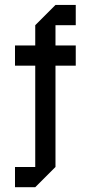

<svg xmlns="http://www.w3.org/2000/svg" viewBox="-20 -687 373 790"><path d="M125 -416.7H41.7V-500H125V-583.3L208.3 -666.7H291.7V-583.3H208.3V-500H291.7V-416.7H208.3V0L125 83.3H41.7V0H125Z"/></svg>

Font: Yulong
Style: Regular
Weight: 400
Designer: GGBotNet
Foundry: f0n7.com
Version: 1.00